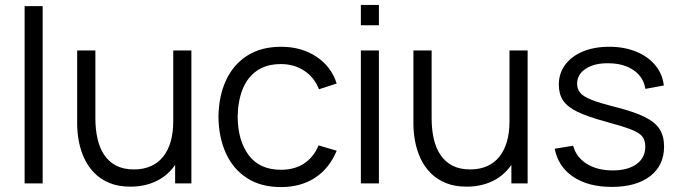

<svg xmlns="http://www.w3.org/2000/svg" viewBox="-20 -745 2758 780"><path d="M153.3 0H80V-720H153.3Z M509.8 13.3Q461.3 13.3 425.2 -1.5Q389 -16.3 363.8 -41.8Q338.5 -67.3 323 -100.2Q307.5 -133.2 300.5 -169.8Q293.5 -206.5 293.5 -243V-540H367.5V-264.3Q367.5 -219.8 376 -181.9Q384.5 -144 403.3 -115.8Q422.2 -87.7 451.9 -72.2Q481.7 -56.7 524.2 -56.7Q563 -56.7 592.8 -70Q622.7 -83.3 642.8 -108.6Q663 -133.8 673.4 -170.1Q683.8 -206.3 683.8 -252L735.8 -240.3Q735.8 -157.3 706.8 -100.8Q677.8 -44.3 626.9 -15.5Q576 13.3 509.8 13.3ZM757.5 0H691.5V-133H683.8V-540H757.5Z M1121.5 15Q1039.8 15 983.5 -21.5Q927.2 -58 897.8 -122.3Q868.5 -186.7 867.5 -270Q868.5 -355 898.4 -419.2Q928.3 -483.3 984.8 -519.2Q1041.3 -555 1122.2 -555Q1204 -555 1264.8 -515.1Q1325.5 -475.2 1347.8 -405.7L1275.8 -382.3Q1256.8 -431 1215.8 -457.8Q1174.7 -484.7 1121.5 -484.7Q1061.8 -484.7 1023 -457.2Q984.2 -429.8 965.2 -381.4Q946.2 -333 945.5 -270Q946.5 -173.2 990.6 -114.2Q1034.7 -55.3 1121.5 -55.3Q1176.5 -55.3 1215.2 -80.7Q1253.8 -106 1274.2 -154.3L1347.8 -132.7Q1317.8 -60.7 1259.8 -22.8Q1201.8 15 1121.5 15Z M1519.3 -642.3H1446V-725H1519.3ZM1519.3 0H1446V-540H1519.3Z M1875.8 13.3Q1827.3 13.3 1791.2 -1.5Q1755 -16.3 1729.8 -41.8Q1704.5 -67.3 1689 -100.2Q1673.5 -133.2 1666.5 -169.8Q1659.5 -206.5 1659.5 -243V-540H1733.5V-264.3Q1733.5 -219.8 1742 -181.9Q1750.5 -144 1769.3 -115.8Q1788.2 -87.7 1817.9 -72.2Q1847.7 -56.7 1890.2 -56.7Q1929 -56.7 1958.8 -70Q1988.7 -83.3 2008.8 -108.6Q2029 -133.8 2039.4 -170.1Q2049.8 -206.3 2049.8 -252L2101.8 -240.3Q2101.8 -157.3 2072.8 -100.8Q2043.8 -44.3 1992.9 -15.5Q1942 13.3 1875.8 13.3ZM2123.5 0H2057.5V-133H2049.8V-540H2123.5Z M2465.2 14.3Q2370.2 14.3 2308.9 -26.6Q2247.7 -67.5 2233.5 -140.7L2308.5 -153Q2320.3 -107 2363.2 -79.8Q2406.2 -52.7 2469.2 -52.7Q2530.5 -52.7 2566 -78.4Q2601.5 -104.2 2601.5 -148.7Q2601.5 -173.7 2590.2 -189.4Q2578.8 -205.2 2544.4 -218.7Q2510 -232.2 2441.5 -250.7Q2368.2 -270.3 2326.5 -290.5Q2284.8 -310.7 2267.5 -336.9Q2250.2 -363.2 2250.2 -401Q2250.2 -447 2276 -481.8Q2301.8 -516.5 2347.9 -535.8Q2394 -555 2455.2 -555Q2516 -555 2564.2 -535.3Q2612.3 -515.7 2641.9 -480.2Q2671.5 -444.7 2676.8 -397.7L2601.8 -384Q2594.3 -431.7 2554.7 -459.3Q2515 -487 2454.2 -488Q2396.7 -489.5 2360.6 -466.3Q2324.5 -443.2 2324.5 -404.7Q2324.5 -383 2337.4 -367.7Q2350.3 -352.3 2384.6 -339Q2418.8 -325.7 2482.5 -309.7Q2557 -290.7 2599.6 -269.6Q2642.2 -248.5 2660 -219.9Q2677.8 -191.3 2677.8 -149.7Q2677.8 -73 2621.2 -29.3Q2564.5 14.3 2465.2 14.3Z"/></svg>

Font: Manrope Variable Light
Style: Regular
Weight: 200
Designer: Mikhail Sharanda
Foundry: Mikhail Sharanda
Version: Version 4.505